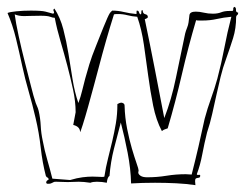

<svg xmlns="http://www.w3.org/2000/svg" viewBox="-20 -536 723 561"><path d="M665 -516Q661 -514 661.5 -509.5Q662 -505 659 -504H650Q636 -504 626 -500Q616 -496 602 -496Q588 -496 575.5 -499Q563 -502 552 -502Q535 -502 533.5 -492Q532 -482 531 -471Q530 -463 526.5 -454.5Q523 -446 521 -438Q507 -372 494 -308.5Q481 -245 460 -191Q446 -264 432 -336Q418 -408 403 -480Q412 -483 412 -486Q412 -493 404.5 -494.5Q397 -496 397 -506H395Q393 -506 393 -502V-499Q393 -494 390 -494Q387 -496 386 -500.5Q385 -505 380 -505Q379 -505 379 -502V-497Q379 -495 378 -495Q358 -497 341.5 -501Q325 -505 308 -505Q303 -501 300.5 -497Q298 -493 293.5 -483Q289 -473 281.5 -454.5Q274 -436 261 -403Q248 -371 241 -348Q234 -325 229 -306.5Q224 -288 220 -271Q216 -254 209 -235Q198 -267 192 -304.5Q186 -342 180 -379Q174 -416 165 -450.5Q156 -485 139 -511Q136 -509 136 -507Q136 -505 137 -503Q138 -501 138 -499Q138 -497 135 -496L113 -502Q102 -505 70 -505Q48 -505 28 -503Q8 -501 2 -498Q17 -463 26.5 -424Q36 -385 45 -343Q53 -306 64 -268Q75 -230 84 -191Q94 -149 99 -104.5Q104 -60 114 -22Q116 -18 119 -17Q122 -16 122 -11Q115 -8 115 -3Q115 1 120 1Q126 1 128.5 0Q131 -1 133 -2L137 -4Q138 -5 144 -5Q152 -5 160.5 -4.5Q169 -4 178 -4Q186 -4 194 -4.5Q202 -5 210 -5Q224 -5 244 -2Q251 -5 263 -5Q278 -5 292 -2Q294 -19 300 -22Q303 -62 313 -101.5Q323 -141 333 -178Q344 -136 353 -89.5Q362 -43 363 0Q379 -1 396.5 -1.5Q414 -2 433 -2Q464 -2 494.5 -0.5Q525 1 551 5Q551 2 550.5 -1Q550 -4 550 -7Q550 -13 552.5 -14.5Q555 -16 557 -16L562 -17Q565 -18 565 -23Q565 -26 560.5 -25Q556 -24 555 -27Q565 -53 571 -85Q577 -117 585 -149Q594 -176 600 -203Q606 -230 612 -257Q618 -284 624.5 -311Q631 -338 641 -365Q652 -396 661 -424.5Q670 -453 670 -487Q671 -491 673.5 -492.5Q676 -494 676 -499Q669 -500 669.5 -507Q670 -514 665 -516ZM540 -26Q535 -26 531 -26.5Q527 -27 523 -27Q494 -27 466.5 -22.5Q439 -18 410 -18Q397 -18 390.5 -22.5Q384 -27 384 -32Q384 -34 384.5 -35Q385 -36 385 -38Q385 -42 379 -59Q373 -76 365.5 -101.5Q358 -127 351.5 -159.5Q345 -192 344 -227Q344 -232 340.5 -234Q337 -236 335 -236Q330 -236 323 -232Q323 -202 318.5 -175.5Q314 -149 308 -123.5Q302 -98 295.5 -72.5Q289 -47 285 -20Q284 -19 278 -19Q273 -19 266 -19.5Q259 -20 250 -20Q237 -20 221 -18Q205 -16 185 -10L133 -14Q126 -42 118 -69.5Q110 -97 105 -124Q100 -147 99 -168.5Q98 -190 93 -212Q91 -220 87.5 -227.5Q84 -235 82 -243Q79 -251 71 -282.5Q63 -314 53 -353Q43 -392 34.5 -431Q26 -470 23 -494Q35 -489 50 -489Q56 -489 69 -489.5Q82 -490 99 -490Q119 -490 126.5 -487Q134 -484 140 -484Q146 -452 156.5 -416.5Q167 -381 176.5 -345Q186 -309 193.5 -274Q201 -239 201 -208L194 -171Q214 -166 214 -150Q215 -150 222 -172Q229 -194 237.5 -224.5Q246 -255 254.5 -286.5Q263 -318 268 -337Q279 -379 290 -417.5Q301 -456 313 -494Q315 -495 325 -495Q339 -495 352.5 -491.5Q366 -488 381 -487Q394 -450 400.5 -405Q407 -360 413 -315Q419 -270 427.5 -227.5Q436 -185 453 -153Q458 -157 461.5 -158Q465 -159 470 -161Q493 -239 511.5 -319Q530 -399 553 -477Q555 -476 562 -476H571Q594 -476 613.5 -480.5Q633 -485 656 -487Q644 -441 635.5 -396Q627 -351 615 -306Q607 -277 596.5 -248Q586 -219 578 -189Q569 -147 560 -108Q551 -69 540 -26Z"/></svg>

Font: Londrina Sketch
Style: Regular
Weight: 400
Designer: Marcelo Magalhaes
Foundry: Marcelo Magalhães
Version: Version 1.002